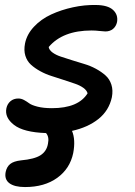

<svg xmlns="http://www.w3.org/2000/svg" viewBox="-20 -528 546 776"><path d="M81.1 228Q38.6 228 17.8 212.4Q-2.9 196.8 2.9 167Q7.3 146 21.2 134.8Q35.2 123.5 64.9 120.1Q119.1 115.2 143.8 99.4Q168.5 83.5 173.8 53.2Q179.7 25.4 166 9.8Q75.2 6.8 36.6 -23.2Q-2 -53.2 5.9 -90.8Q9.8 -108.4 22.5 -119.1Q35.2 -129.9 54.2 -129.9Q65.9 -129.9 77.1 -123.8Q88.4 -117.7 98.1 -110.4Q107.9 -103 131.8 -96.9Q155.8 -90.8 189.9 -90.8Q296.9 -90.8 334 -150.9Q330.6 -163.1 316.7 -173.1Q302.7 -183.1 282.5 -189.9Q262.2 -196.8 237.8 -204.8Q213.4 -212.9 189.2 -220.5Q165 -228 142.8 -240.2Q120.6 -252.4 105 -266.6Q89.4 -280.8 82.5 -302.7Q75.7 -324.7 81.1 -352.1Q88.4 -389.2 117.2 -419.9Q146 -450.7 186.8 -469.5Q227.5 -488.3 274.7 -498.5Q321.8 -508.8 368.2 -507.8Q416 -507.3 437 -487.8Q458 -468.3 453.1 -439Q449.2 -421.4 436.8 -411.1Q424.3 -400.9 405.8 -400.9Q398.4 -400.9 382.3 -402.8Q366.2 -404.8 350.1 -404.8Q233.4 -404.8 176.8 -337.9Q178.7 -325.7 192.4 -315.7Q206.1 -305.7 226.1 -299.1Q246.1 -292.5 270.8 -284.7Q295.4 -276.9 320.3 -269.5Q345.2 -262.2 367.7 -250Q390.1 -237.8 406.5 -223.1Q422.9 -208.5 430.2 -185.8Q437.5 -163.1 432.1 -134.8Q420.4 -81.1 377.9 -47.1Q335.4 -13.2 271 1Q286.1 36.6 275.9 90.8Q262.7 153.8 211.2 190.9Q159.7 228 81.1 228Z"/></svg>

Font: Shantell Sans Normal
Style: Italic
Weight: 500
Italic angle: -11.31°
Designer: Stephen Nixon, Anya Danilova, Shantell Martin
Foundry: Arrow Type
Version: Version 1.006;[559af2be0]